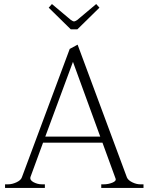

<svg xmlns="http://www.w3.org/2000/svg" viewBox="-20 -930 735 950"><path d="M330 -785 221 -892 237 -910 331 -831Q341 -824 347 -824Q351 -824 362 -831L456 -910L472 -892L363 -785ZM690 -18V0H481V-18H494Q515 -18 535.5 -26Q556 -34 552 -46L487 -224H193L131 -55Q126 -39 146 -28.5Q166 -18 187 -18H202V0H5V-18H20Q40 -18 61.5 -28Q83 -38 88 -52L325 -688L364 -709L608 -52Q614 -38 634.5 -28Q655 -18 674 -18ZM476 -254 341 -624 204 -254Z"/></svg>

Font: Taviraj ExtraLight
Style: Regular
Weight: 200
Designer: Katatrad Team
Foundry: CadsonDemak
Version: Version 1.030